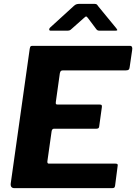

<svg xmlns="http://www.w3.org/2000/svg" viewBox="-20 -981 710 1001"><path d="M135 -727Q137 -737 139.5 -739.5Q142 -742 150 -742H657Q673 -742 669 -720L656 -631Q655 -621 650.5 -617.5Q646 -614 635 -614H308Q301 -614 297.5 -611Q294 -608 292 -599L271 -449Q270 -441 272 -438.5Q274 -436 280 -436H499Q508 -436 510 -432.5Q512 -429 511 -422L497 -321Q496 -310 483 -310H262Q251 -310 249 -296L227 -140Q226 -128 234 -128H581Q590 -128 592.5 -125Q595 -122 593 -113L580 -13Q579 -6 576 -3Q573 0 563 0H56Q33 0 36 -25L135 -727ZM479 -833 440 -885Q433 -895 429 -895Q425 -895 415 -885L353 -830Q347 -824 342 -822.5Q337 -821 329 -821H245Q237 -821 236.5 -826.5Q236 -832 241 -837L366 -951Q374 -958 381 -959.5Q388 -961 400 -961H472Q482 -961 486.5 -956Q491 -951 494 -946L586 -834Q593 -825 591 -823Q589 -821 579 -821H499Q491 -821 487 -824Q483 -827 479 -833Z"/></svg>

Font: Libre Franklin Thin
Style: Bold Italic
Weight: 700
Italic angle: -8°
Version: Version 3.000